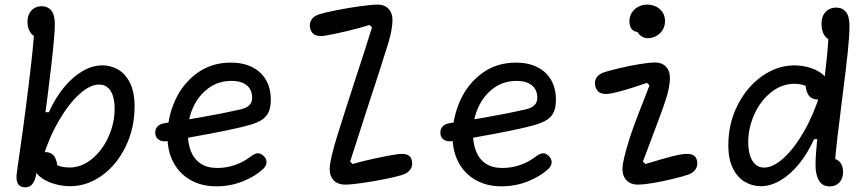

<svg xmlns="http://www.w3.org/2000/svg" viewBox="-20 -798 3760 835"><path d="M127.5 -80.5Q127.5 -106.5 140.7 -121.5Q153.8 -136.5 177.2 -136.5Q205.3 -136.5 218 -115.2Q230.7 -93.8 230.7 -55.3H185V-104Q197.3 -94.7 211.5 -87Q225.7 -79.3 243.6 -74.4Q261.5 -69.5 282.2 -69.5Q335.2 -69.5 380.4 -107.1Q425.7 -144.7 452.1 -203.9Q478.5 -263.2 478.5 -324.7Q478.5 -355.8 471.5 -379.4Q464.5 -403 449.3 -416.6Q434.2 -430.2 410.3 -430.2Q371.7 -430.2 325.7 -388.9Q279.7 -347.7 236.8 -274.4Q193.8 -201.2 165.5 -109.7H128.7L156.3 -310H192.5Q220.5 -372.3 258.6 -418.4Q296.7 -464.5 339.5 -489.1Q382.3 -513.7 425.3 -513.7Q462.2 -513.7 493.9 -495.3Q525.7 -477 545.5 -437.1Q565.3 -397.2 565.3 -335.7Q565.3 -239.8 526.2 -160.1Q487.2 -80.3 422.8 -34.3Q358.3 11.7 285.5 11.7Q247.7 11.7 211.1 0.2Q174.5 -11.3 151 -32.3Q127.5 -53.3 127.5 -80.5ZM53.5 -49.5Q64.3 -124 78.2 -224.3Q92 -324.7 103.8 -421.5Q127.5 -611.5 129.5 -682.2L152.7 -634.5Q136.3 -634.5 124.2 -643.9Q112.2 -653.3 105.8 -669Q99.5 -684.7 99.5 -703.2Q99.5 -724 107.7 -739.3Q115.8 -754.7 129.8 -762.8Q143.7 -771 160.5 -771Q187.2 -771 202.8 -752.5Q218.5 -734 218.5 -691.2Q218.5 -650.2 204.2 -523.7Q190 -397.2 170.7 -256.6Q151.3 -116 137.7 -40.8Q132.7 -12.8 120.8 2.4Q109 17.7 87.3 16.7Q64.7 15.5 56.8 -1.2Q48.8 -18 53.5 -49.5Z M708.2 -204.8Q708.2 -287.5 741.5 -361.2Q774.8 -434.8 837.4 -480.2Q900 -525.7 984 -525.7Q1037.7 -525.7 1076.9 -505.9Q1116.2 -486.2 1136.9 -449.9Q1157.7 -413.7 1157.7 -365Q1157.7 -332.3 1148.7 -311.7Q1139.7 -291 1119.8 -277.6Q1099.8 -264.2 1064.8 -254.3Q1015.3 -239.8 893.3 -216.6Q771.3 -193.3 708.2 -184.3Q684.7 -180.8 670.7 -190.1Q656.7 -199.3 655.3 -217.7Q653.8 -235.3 664.4 -247.3Q675 -259.3 697.3 -262.7Q734.3 -268.2 769.8 -273.9Q805.2 -279.7 847.2 -286.8Q904.2 -296.7 946.1 -305.1Q988 -313.5 1026.5 -322.3Q1046.2 -327 1057.2 -334.8Q1068.3 -342.7 1072.5 -352.1Q1076.7 -361.5 1076.7 -373.3Q1076.7 -394.5 1067.2 -410.8Q1057.8 -427 1037.7 -436.6Q1017.5 -446.2 986.7 -446.2Q929.7 -446.2 886.4 -414.3Q843.2 -382.5 819.9 -330.8Q796.7 -279 796.7 -221.5Q796.7 -174.7 810.3 -140.2Q824 -105.8 852.4 -86.7Q880.8 -67.5 924.3 -67.5Q964.7 -67.5 1001.3 -80.2Q1038 -92.8 1068.3 -115.8Q1080.2 -124.8 1088.8 -128.6Q1097.5 -132.3 1106.6 -131Q1115.7 -129.7 1125.5 -120.7Q1139.8 -107.7 1139.1 -91.8Q1138.3 -75.8 1123.5 -62.3Q1089.5 -30.8 1035.6 -9.2Q981.7 12.3 920.7 12.3Q857.7 12.3 809.6 -14.5Q761.5 -41.3 734.8 -90.6Q708.2 -139.8 708.2 -204.8Z M1413.8 -63.2Q1413.8 -82.5 1422.4 -119.8Q1431 -157 1446.5 -206.8Q1470.5 -283.5 1486.8 -333.8Q1503.2 -384.2 1528.2 -462Q1551.8 -534.5 1565.2 -575.8Q1578.5 -617 1597.8 -678.7L1587 -689.5Q1552.3 -677.8 1488 -662.5Q1423.7 -647.2 1387.2 -641.8Q1364.2 -639.2 1349.5 -646.5Q1334.8 -653.8 1329.3 -673.3Q1323.5 -694.5 1333.9 -711.5Q1344.3 -728.5 1370.3 -736.5Q1393.5 -743.8 1444.2 -753.8Q1495 -763.8 1546 -770.9Q1597 -778 1623 -778Q1641.7 -778 1656.1 -770.2Q1670.5 -762.3 1678.7 -747.1Q1686.8 -731.8 1686.8 -710.5Q1686.8 -692.7 1682.6 -667.7Q1678.3 -642.7 1669 -611.7Q1643.5 -529.5 1626.3 -476.7Q1609.2 -423.8 1579.5 -333.5Q1555.8 -259.5 1535.3 -196.4Q1514.8 -133.3 1502.7 -95.5L1513.3 -84.7Q1548.3 -95.3 1609.8 -108.8Q1671.3 -122.3 1708 -127.3Q1734.8 -131 1750.7 -125.2Q1766.5 -119.5 1771 -100.3Q1776.2 -78.5 1765.2 -62Q1754.3 -45.5 1730 -37.5Q1708 -30.3 1658.3 -20.1Q1608.7 -9.8 1557.9 -2.5Q1507.2 4.8 1479.5 4.8Q1460.7 4.8 1445.8 -2.9Q1430.8 -10.7 1422.3 -26Q1413.8 -41.3 1413.8 -63.2Z M1948.2 -204.8Q1948.2 -287.5 1981.5 -361.2Q2014.8 -434.8 2077.4 -480.2Q2140 -525.7 2224 -525.7Q2277.7 -525.7 2316.9 -505.9Q2356.2 -486.2 2376.9 -449.9Q2397.7 -413.7 2397.7 -365Q2397.7 -332.3 2388.7 -311.7Q2379.7 -291 2359.8 -277.6Q2339.8 -264.2 2304.8 -254.3Q2255.3 -239.8 2133.3 -216.6Q2011.3 -193.3 1948.2 -184.3Q1924.7 -180.8 1910.7 -190.1Q1896.7 -199.3 1895.3 -217.7Q1893.8 -235.3 1904.4 -247.3Q1915 -259.3 1937.3 -262.7Q1974.3 -268.2 2009.8 -273.9Q2045.2 -279.7 2087.2 -286.8Q2144.2 -296.7 2186.1 -305.1Q2228 -313.5 2266.5 -322.3Q2286.2 -327 2297.2 -334.8Q2308.3 -342.7 2312.5 -352.1Q2316.7 -361.5 2316.7 -373.3Q2316.7 -394.5 2307.2 -410.8Q2297.8 -427 2277.7 -436.6Q2257.5 -446.2 2226.7 -446.2Q2169.7 -446.2 2126.4 -414.3Q2083.2 -382.5 2059.9 -330.8Q2036.7 -279 2036.7 -221.5Q2036.7 -174.7 2050.3 -140.2Q2064 -105.8 2092.4 -86.7Q2120.8 -67.5 2164.3 -67.5Q2204.7 -67.5 2241.3 -80.2Q2278 -92.8 2308.3 -115.8Q2320.2 -124.8 2328.8 -128.6Q2337.5 -132.3 2346.6 -131Q2355.7 -129.7 2365.5 -120.7Q2379.8 -107.7 2379.1 -91.8Q2378.3 -75.8 2363.5 -62.3Q2329.5 -30.8 2275.6 -9.2Q2221.7 12.3 2160.7 12.3Q2097.7 12.3 2049.6 -14.5Q2001.5 -41.3 1974.8 -90.6Q1948.2 -139.8 1948.2 -204.8Z M2687.2 -63.2Q2687.2 -82 2694.7 -113.5Q2702.2 -145 2716.8 -192Q2726.5 -222.7 2739.8 -259Q2753.2 -295.3 2766.8 -329.8Q2777.2 -356 2787.2 -381.6Q2797.2 -407.2 2804.5 -426.8L2793.7 -437.7Q2744.8 -420.7 2700.9 -407.5Q2657 -394.3 2627.2 -390Q2604.2 -387.3 2589.5 -394.7Q2574.8 -402 2569.3 -421.5Q2563.5 -442.7 2573.9 -459.7Q2584.3 -476.7 2610.3 -484.7Q2634.8 -492.3 2677.3 -502.3Q2719.8 -512.3 2762.1 -519.2Q2804.3 -526.2 2829.7 -526.2Q2858.2 -526.2 2875.8 -508.4Q2893.5 -490.7 2893.5 -458.7Q2893.5 -441.7 2889 -416.7Q2884.5 -391.7 2874.3 -361.7Q2865.3 -333.7 2851.7 -296.7Q2838 -259.7 2824.3 -223.5Q2794 -144.8 2776 -95.5L2786.7 -84.7Q2801.8 -88.8 2817.9 -93.7Q2834 -98.5 2850.8 -103.8Q2877 -111.7 2903.2 -118.3Q2929.3 -125 2948 -127.3Q2974.8 -131 2990.7 -125.2Q3006.5 -119.5 3011 -100.3Q3016.2 -78.5 3005.2 -62Q2994.3 -45.5 2970 -37.5Q2946.5 -29.8 2905.2 -19.7Q2863.8 -9.5 2821.8 -2.3Q2779.8 4.8 2752.8 4.8Q2734 4.8 2719.1 -2.9Q2704.2 -10.7 2695.7 -26Q2687.2 -41.3 2687.2 -63.2ZM2745.8 -708 2768.2 -661.3Q2745.5 -655.2 2731.4 -667.2Q2717.3 -679.3 2717.3 -706Q2717.3 -727 2728.1 -743.4Q2738.8 -759.8 2756.7 -768.9Q2774.5 -778 2794.8 -778Q2815.7 -778 2833.5 -769.1Q2851.3 -760.2 2861.8 -743.9Q2872.2 -727.7 2872.2 -706.3Q2872.2 -684 2861.2 -667Q2850.2 -650 2832.9 -640.9Q2815.7 -631.8 2797.2 -631.8Q2781.2 -631.8 2767.6 -641.7Q2754 -651.5 2747.8 -669Q2741.7 -686.5 2745.8 -708Z M3147.5 -166.3Q3147.5 -261.7 3188.2 -341.5Q3229 -421.3 3295.1 -467.5Q3361.2 -513.7 3434.7 -513.7Q3471.8 -513.7 3506.7 -502.2Q3541.5 -490.7 3563.4 -469.6Q3585.3 -448.5 3585.3 -421.5Q3585.3 -395.5 3572.2 -380.5Q3559 -365.5 3535.7 -365.5Q3507.5 -365.5 3494.8 -386.8Q3482.2 -408.2 3482.2 -446.7H3527.8V-398Q3516.8 -408 3502.5 -416.1Q3488.2 -424.2 3471.3 -429Q3454.5 -433.8 3436.7 -433.8Q3380.2 -433.8 3333.7 -396.8Q3287.2 -359.7 3260.6 -300.8Q3234 -241.8 3234 -180Q3234 -147.8 3241.5 -122.9Q3249 -98 3264.4 -83.6Q3279.8 -69.2 3303 -69.2Q3342.3 -69.2 3388.3 -110.9Q3434.3 -152.7 3476.6 -226.5Q3518.8 -300.3 3547.3 -392.3H3577.7L3560.7 -192.8H3520.3Q3492.3 -130.7 3454.3 -84.3Q3416.3 -38 3373.8 -13.2Q3331.2 11.7 3289.2 11.7Q3252.3 11.7 3220.2 -6.7Q3188 -25 3167.8 -65Q3147.5 -105 3147.5 -166.3ZM3526.7 -80.7Q3526.7 -119.8 3532.9 -179.5Q3539.2 -239.2 3553 -349.8Q3568.7 -478 3576.2 -550.4Q3583.7 -622.8 3583.7 -676.2L3603 -620.5Q3585.7 -623.5 3574.8 -633.4Q3563.8 -643.3 3558.2 -659Q3552.7 -674.7 3552.7 -694.7Q3552.7 -717.3 3561.2 -733.2Q3569.7 -749 3584.2 -757Q3598.7 -765 3616.8 -765Q3644 -765 3659.2 -745.8Q3674.3 -726.5 3674.3 -685.2Q3674.3 -641.2 3666.8 -570.1Q3659.3 -499 3644.5 -383.8Q3631.5 -281.2 3622.4 -205.1Q3613.3 -129 3610 -75.5L3593 -109.2Q3611.3 -109.2 3623.2 -101.2Q3635.2 -93.2 3640.8 -80Q3646.5 -66.8 3646.5 -50.5Q3646.5 -20.8 3630.2 -4.1Q3613.8 12.7 3588.3 12.7Q3556.7 12.7 3541.7 -12.8Q3526.7 -38.3 3526.7 -80.7Z"/></svg>

Font: Monaspace Radon Var
Style: Regular
Weight: 400
Designer: Riley Cran and the Lettermatic Team
Version: Version 1.000 (Monaspace Radon Var)